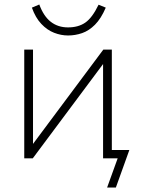

<svg xmlns="http://www.w3.org/2000/svg" viewBox="-20 -705 626 855"><path d="M457 130 504 0H439V-37H556L496 130ZM88 0V-484H127V-32H103L440 -484H478V0H439V-452H463L126 0ZM283 -547Q252 -547 221 -559Q190 -571 164 -598.5Q138 -626 122 -671L155 -685Q174 -633 206 -608Q238 -583 283 -583Q329 -583 360 -604.5Q391 -626 419 -684L451 -671Q430 -622 403 -595Q376 -568 345.5 -557.5Q315 -547 283 -547Z"/></svg>

Font: Nunito Sans 12pt ExtraLight
Style: Regular
Weight: 200
Designer: Vernon Adams
Foundry: Vernon Adams
Version: Version 3.101;gftools[0.9.27]